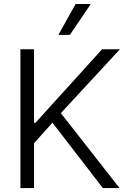

<svg xmlns="http://www.w3.org/2000/svg" viewBox="-20 -958 649 978"><path d="M84 -707H153.3V-332H160.2L500 -707H590.8L290 -381.8L588.9 0H503.9L247.1 -333L153.3 -228.5V0H84ZM365.2 -937.5H442.4L335.9 -780.3H277.3Z"/></svg>

Font: Pretendard GOV Light
Style: Regular
Weight: 300
Designer: Base glyphs from Inter by Rasmus Andersson; Hangeul glyphs from Noto Sans CJK(Source Han Sans) by Jang Soo-young and Kan
Foundry: Kil Hyung-jin
Version: Version 1.309